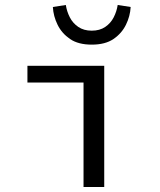

<svg xmlns="http://www.w3.org/2000/svg" viewBox="-20 -750 640 770"><path d="M315 0V-419H90V-486H398V0ZM348 -571Q294 -571 261 -593.5Q228 -616 211 -650.5Q194 -685 192 -722L244 -730Q248 -704 260 -680.5Q272 -657 294 -642Q316 -627 348 -627Q380 -627 402 -642Q424 -657 436 -680.5Q448 -704 452 -730L504 -722Q502 -685 485 -650.5Q468 -616 435 -593.5Q402 -571 348 -571Z"/></svg>

Font: Source Code Variable
Style: Regular
Weight: 400
Monospace: yes
Designer: Paul D. Hunt, Teo Tuominen
Foundry: Adobe Systems Incorporated
Version: Version 1.010;hotconv 1.0.106;makeotfexe 2.5.65593